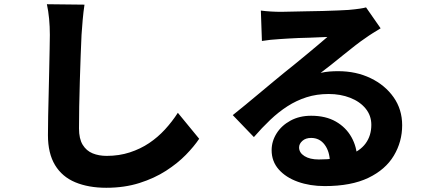

<svg xmlns="http://www.w3.org/2000/svg" viewBox="-20 -819 2040 909"><path d="M380 -797Q375 -764 371.5 -725Q368 -686 366 -654Q364 -615 362 -557.5Q360 -500 358 -437Q356 -374 355 -314.5Q354 -255 354 -211Q354 -162 371.5 -133.5Q389 -105 418.5 -93Q448 -81 485 -81Q544 -81 594.5 -97.5Q645 -114 686 -141.5Q727 -169 761 -206Q795 -243 822 -285L923 -162Q899 -126 860 -86Q821 -46 766 -10.5Q711 25 640 47.5Q569 70 483 70Q399 70 336.5 44Q274 18 240.5 -37.5Q207 -93 207 -179Q207 -218 208 -270Q209 -322 210.5 -378.5Q212 -435 213 -489.5Q214 -544 215 -587.5Q216 -631 216 -654Q216 -693 212.5 -730Q209 -767 202 -799Z M1215 -769Q1237 -766 1262.5 -764.5Q1288 -763 1311 -763Q1327 -763 1359 -764Q1391 -765 1430 -765.5Q1469 -766 1508.5 -767Q1548 -768 1580 -769.5Q1612 -771 1630 -772Q1663 -775 1683 -778Q1703 -781 1713 -784L1782 -685Q1764 -674 1745.5 -662.5Q1727 -651 1709 -638Q1688 -624 1661 -603Q1634 -582 1605 -558.5Q1576 -535 1548.5 -513Q1521 -491 1498 -474Q1521 -479 1540.5 -480.5Q1560 -482 1581 -482Q1666 -482 1734.5 -449Q1803 -416 1843.5 -358.5Q1884 -301 1884 -226Q1884 -148 1844.5 -82Q1805 -16 1724 23Q1643 62 1517 62Q1447 62 1390 41.5Q1333 21 1299.5 -17Q1266 -55 1266 -108Q1266 -150 1289.5 -187.5Q1313 -225 1355.5 -248Q1398 -271 1453 -271Q1522 -271 1570 -243.5Q1618 -216 1644 -169.5Q1670 -123 1671 -67L1542 -51Q1541 -102 1517 -134Q1493 -166 1453 -166Q1427 -166 1411.5 -152Q1396 -138 1396 -121Q1396 -96 1421.5 -80Q1447 -64 1489 -64Q1573 -64 1628.5 -83.5Q1684 -103 1711 -140Q1738 -177 1738 -228Q1738 -272 1711 -305Q1684 -338 1638 -356Q1592 -374 1536 -374Q1479 -374 1431 -358.5Q1383 -343 1341 -316Q1299 -289 1259.5 -251.5Q1220 -214 1182 -170L1082 -274Q1107 -294 1140 -321Q1173 -348 1207.5 -377Q1242 -406 1273.5 -432Q1305 -458 1327 -476Q1348 -493 1375.5 -515Q1403 -537 1431.5 -561Q1460 -585 1486 -606.5Q1512 -628 1530 -644Q1515 -644 1492.5 -642.5Q1470 -641 1444.5 -640.5Q1419 -640 1393 -639Q1367 -638 1344 -636.5Q1321 -635 1305 -634Q1284 -633 1260.5 -630.5Q1237 -628 1220 -625Z"/></svg>

Font: Noto Sans KR ExtraBold
Style: Regular
Weight: 800
Designer: Ryoko NISHIZUKA  (kana, bopomofo & ideographs); Paul D. Hunt (Latin, Greek & Cyrillic); Sandoll Communications , Soo-you
Foundry: Adobe
Version: Version 2.004-H2;hotconv 1.0.118;makeotfexe 2.5.65603